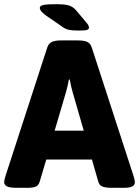

<svg xmlns="http://www.w3.org/2000/svg" viewBox="-25 -895 664 917"><path d="M53 2Q21 2 8 -5Q-5 -12 -5 -24Q-5 -31 -3 -39.5Q-1 -48 2 -57L200 -666Q207 -688 223 -695Q239 -702 267 -702H347Q376 -702 391.5 -695Q407 -688 414 -666L612 -57Q615 -48 617 -39.5Q619 -31 619 -24Q619 -12 607.5 -5Q596 2 566 2H508Q482 2 465.5 -3.5Q449 -9 444 -29L414 -133H196L165 -29Q160 -10 146.5 -4Q133 2 106 2ZM289 -451 236 -271H375L323 -451Q314 -482 308 -515H304Q298 -482 289 -451ZM353 -749Q319 -749 302 -753Q285 -757 270 -769L193 -822Q177 -834 171 -842.5Q165 -851 165 -857Q165 -868 183.5 -871.5Q202 -875 244 -875Q286 -875 305.5 -868.5Q325 -862 339 -845L387 -788Q396 -778 398 -772Q400 -766 400 -763Q400 -756 391 -752.5Q382 -749 353 -749Z"/></svg>

Font: Asap ExtraBold
Style: Regular
Weight: 800
Designer: Pablo Cosgaya
Foundry: Omnibus-Type
Version: Version 3.001; ttfautohint (v1.8.4.7-5d5b)